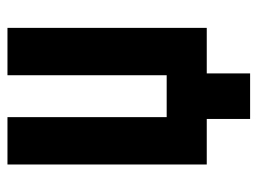

<svg xmlns="http://www.w3.org/2000/svg" viewBox="-110 -478 706 527"><g transform="rotate(-90 243.5 -214.0)"><path d="M181 119V0H56V-547H186V-110H301V-547H431V0H306V119Z"/></g></svg>

Font: Noto Sans ExtraCondensed
Style: Bold
Weight: 700
Width: 2
Designer: Monotype Design Team
Foundry: Monotype Imaging Inc.
Version: Version 2.013; ttfautohint (v1.8.4.7-5d5b)